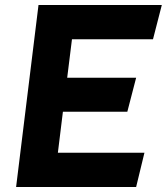

<svg xmlns="http://www.w3.org/2000/svg" viewBox="-20 -733 663 763"><path d="M247 -424 266 -577H588L623 -713H133L44 10H521L554 -126H210L230 -289H486L521 -424Z"/></svg>

Font: Bluebird
Style: SfBdExtObl
Weight: 700
Designer: Jasper
Foundry: Cannot Into Space Fonts
Version: Version 0.98